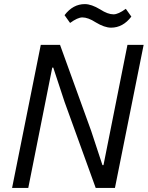

<svg xmlns="http://www.w3.org/2000/svg" viewBox="-20 -917 724 937"><path d="M522 -782Q490 -782 447 -808Q410 -832 382 -832Q359 -832 322 -805L295 -843Q336 -897 394 -897Q426 -897 469 -871Q506 -847 534 -847Q557 -847 594 -874L621 -836Q580 -782 522 -782ZM447 0 295 -420 240 -587H235L118 0H39L179 -698H273L425 -278L480 -111H485L602 -698H681L541 0Z"/></svg>

Font: Aneliza
Style: Italic
Weight: 400
Italic angle: -11.31°
Designer: Mike Abbink, Paul van der Laan, Pieter van Rosmalen
Foundry: Bold Monday
Version: Version 3.0